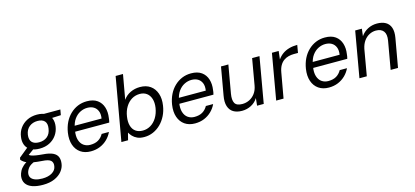

<svg xmlns="http://www.w3.org/2000/svg" viewBox="-105 -1302 4579 2116"><g transform="rotate(-15 2184.5 -244.0)"><path d="M178 232Q108 232 58.5 214.5Q9 197 -14.5 162Q-38 127 -31 75Q-26 48 -12 20.5Q2 -7 30.5 -32Q59 -57 104 -77L161 -43Q102 -21 80 8Q58 37 53 66Q48 98 63.5 119.5Q79 141 111.5 152Q144 163 190 163Q258 163 301.5 136.5Q345 110 351 65Q358 25 334.5 2Q311 -21 236 -25Q177 -29 138.5 -36Q100 -43 75 -52.5Q50 -62 34 -74Q18 -86 6 -100L10 -123L124 -216L197 -190L75 -102L95 -140Q105 -132 114.5 -125Q124 -118 140.5 -112.5Q157 -107 186 -102Q215 -97 264 -93Q336 -88 375.5 -69Q415 -50 428.5 -17Q442 16 435 61Q429 105 398 144Q367 183 312 207.5Q257 232 178 232ZM246 -163Q184 -163 143.5 -186.5Q103 -210 87.5 -251Q72 -292 80 -343Q87 -397 118 -440Q149 -483 198.5 -508Q248 -533 312 -533Q375 -533 414.5 -509Q454 -485 470 -444.5Q486 -404 478 -353Q470 -299 439.5 -256Q409 -213 360 -188Q311 -163 246 -163ZM258 -232Q315 -232 352 -262.5Q389 -293 397 -352Q406 -408 380 -436Q354 -464 300 -464Q245 -464 206.5 -433.5Q168 -403 159 -345Q151 -288 177.5 -260Q204 -232 258 -232ZM384 -451 371 -521H577L566 -459Z M784 12Q715 12 667.5 -21Q620 -54 599.5 -113.5Q579 -173 591 -253Q601 -316 626 -367Q651 -418 690 -455.5Q729 -493 777 -513Q825 -533 881 -533Q955 -533 1000 -500.5Q1045 -468 1062 -413Q1079 -358 1069 -293Q1068 -281 1066 -268.5Q1064 -256 1060 -242H652L663 -307H990Q998 -358 983.5 -392.5Q969 -427 939 -444.5Q909 -462 867 -462Q825 -462 785.5 -442Q746 -422 717.5 -382.5Q689 -343 678 -284L673 -256Q662 -192 676 -147.5Q690 -103 722 -81Q754 -59 796 -59Q852 -59 888.5 -81Q925 -103 947 -143H1030Q1010 -99 974 -63.5Q938 -28 890 -8Q842 12 784 12Z M1394 12Q1347 12 1315 -2.5Q1283 -17 1262.5 -39Q1242 -61 1231 -82L1210 0H1134L1261 -720H1345L1295 -439Q1327 -485 1377.5 -509Q1428 -533 1487 -533Q1558 -533 1605 -499.5Q1652 -466 1672.5 -406.5Q1693 -347 1681 -270Q1672 -209 1646.5 -157.5Q1621 -106 1582.5 -68Q1544 -30 1496 -9Q1448 12 1394 12ZM1396 -61Q1445 -61 1486.5 -86Q1528 -111 1556.5 -157.5Q1585 -204 1595 -266Q1604 -325 1590 -369Q1576 -413 1544 -436.5Q1512 -460 1466 -460Q1415 -460 1373.5 -435Q1332 -410 1303.5 -363.5Q1275 -317 1266 -255Q1257 -196 1269.5 -152Q1282 -108 1314.5 -84.5Q1347 -61 1396 -61Z M1973 12Q1904 12 1856.5 -21Q1809 -54 1788.5 -113.5Q1768 -173 1780 -253Q1790 -316 1815 -367Q1840 -418 1879 -455.5Q1918 -493 1966 -513Q2014 -533 2070 -533Q2144 -533 2189 -500.5Q2234 -468 2251 -413Q2268 -358 2258 -293Q2257 -281 2255 -268.5Q2253 -256 2249 -242H1841L1852 -307H2179Q2187 -358 2172.5 -392.5Q2158 -427 2128 -444.5Q2098 -462 2056 -462Q2014 -462 1974.5 -442Q1935 -422 1906.5 -382.5Q1878 -343 1867 -284L1862 -256Q1851 -192 1865 -147.5Q1879 -103 1911 -81Q1943 -59 1985 -59Q2041 -59 2077.5 -81Q2114 -103 2136 -143H2219Q2199 -99 2163 -63.5Q2127 -28 2079 -8Q2031 12 1973 12Z M2509 12Q2450 12 2411 -11.5Q2372 -35 2356.5 -83Q2341 -131 2354 -202L2410 -521H2494L2438 -202Q2426 -132 2446 -96Q2466 -60 2532 -60Q2574 -60 2612 -78.5Q2650 -97 2677 -133.5Q2704 -170 2713 -222L2765 -521H2849L2758 0H2682L2691 -85Q2663 -39 2614.5 -13.5Q2566 12 2509 12Z M2900 0 2991 -521H3068L3057 -427Q3081 -462 3114 -485.5Q3147 -509 3189.5 -521Q3232 -533 3283 -533L3268 -445H3220Q3190 -445 3160 -437.5Q3130 -430 3104.5 -412Q3079 -394 3061 -363Q3043 -332 3035 -286L2984 0Z M3500 12Q3431 12 3383.5 -21Q3336 -54 3315.5 -113.5Q3295 -173 3307 -253Q3317 -316 3342 -367Q3367 -418 3406 -455.5Q3445 -493 3493 -513Q3541 -533 3597 -533Q3671 -533 3716 -500.5Q3761 -468 3778 -413Q3795 -358 3785 -293Q3784 -281 3782 -268.5Q3780 -256 3776 -242H3368L3379 -307H3706Q3714 -358 3699.5 -392.5Q3685 -427 3655 -444.5Q3625 -462 3583 -462Q3541 -462 3501.5 -442Q3462 -422 3433.5 -382.5Q3405 -343 3394 -284L3389 -256Q3378 -192 3392 -147.5Q3406 -103 3438 -81Q3470 -59 3512 -59Q3568 -59 3604.5 -81Q3641 -103 3663 -143H3746Q3726 -99 3690 -63.5Q3654 -28 3606 -8Q3558 12 3500 12Z M3850 0 3941 -521H4017L4007 -438Q4038 -483 4086 -508Q4134 -533 4191 -533Q4250 -533 4289.5 -510.5Q4329 -488 4344.5 -442Q4360 -396 4348 -328L4290 0H4206L4262 -319Q4274 -390 4246.5 -425.5Q4219 -461 4160 -461Q4121 -461 4085 -442.5Q4049 -424 4023 -388Q3997 -352 3986 -299L3934 0Z"/></g></svg>

Font: DM Sans 10pt
Style: Italic
Weight: 400
Italic angle: -10°
Version: Version 4.004;gftools[0.9.30]